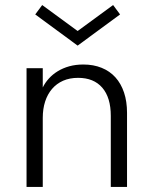

<svg xmlns="http://www.w3.org/2000/svg" viewBox="-20 -733 595 753"><path d="M84.1 0V-465.5H147.7V-390Q156.8 -408.6 171.6 -425Q186.4 -441.4 206.4 -453.6Q226.4 -465.9 251.6 -473Q276.8 -480 306.8 -480Q346.8 -480 378.6 -467Q410.5 -454.1 432.5 -429.8Q454.5 -405.5 466.4 -370.2Q478.2 -335 478.2 -290.5V0H414.5V-278.6Q414.5 -350.5 381.1 -389.1Q347.7 -427.7 286.4 -427.7Q253.2 -427.7 227.5 -416.4Q201.8 -405 184.1 -384.3Q166.4 -363.6 157 -334.8Q147.7 -305.9 147.7 -270.9V0ZM284.5 -554.1 118.2 -676.4 145.5 -713.2 284.5 -611.4 423.6 -713.2 450.9 -676.4Z"/></svg>

Font: Spartan
Style: Regular
Weight: 400
Designer: Matt Bailey, Mirko Velimirovic
Foundry: Matt Bailey
Version: Version 1.005